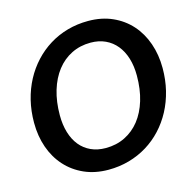

<svg xmlns="http://www.w3.org/2000/svg" viewBox="-108 -838 947 952"><g transform="rotate(-15 366.0 -361.5)"><path d="M723 -410Q723 -350 709.8 -295.8Q696.5 -241.5 671.8 -195Q647 -148.5 612.2 -111Q577.5 -73.5 534.2 -47Q491 -20.5 440.5 -6.2Q390 8 334.5 8Q265.5 8 210.5 -16.5Q155.5 -41 116.8 -84Q78 -127 57.5 -185.5Q37 -244 37 -312.5Q37 -372.5 50.2 -426.8Q63.5 -481 88.2 -527.5Q113 -574 147.8 -611.5Q182.5 -649 225.8 -675.8Q269 -702.5 319.5 -716.8Q370 -731 426 -731Q495 -731 550 -706.5Q605 -682 643.5 -639Q682 -596 702.5 -537.2Q723 -478.5 723 -410ZM590 -407Q590 -456 577.8 -496Q565.5 -536 542.2 -564.5Q519 -593 485.5 -608.5Q452 -624 410 -624Q356 -624 311.8 -602Q267.5 -580 236 -539.5Q204.5 -499 187.2 -442Q170 -385 170 -315.5Q170 -266.5 182 -226.5Q194 -186.5 217 -158.2Q240 -130 273.2 -114.8Q306.5 -99.5 349 -99.5Q403.5 -99.5 448 -121.5Q492.5 -143.5 524 -183.5Q555.5 -223.5 572.8 -280.2Q590 -337 590 -407Z"/></g></svg>

Font: Lato TR
Style: Bold Italic
Weight: 700
Italic angle: -12°
Designer: Lukasz Dziedzic
Foundry: tyPoland Lukasz Dziedzic
Version: Version 1.104 2013